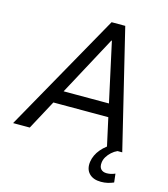

<svg xmlns="http://www.w3.org/2000/svg" viewBox="-149 -806 965 1101"><g transform="rotate(15 333.5 -255.0)"><path d="M-20 0 376 -705H457L628 0H537L493 -200L527 -174H141L186 -199L79 0ZM402 -603 202 -231 184 -251H508L486 -232L405 -603ZM553 195Q507 195 482.5 169.5Q458 144 464 100Q470 59 499.5 24Q529 -11 575 -34L600 0Q582 8 566.5 22Q551 36 541 52.5Q531 69 529 87Q526 113 538 126Q550 139 572 139Q584 139 596 136.5Q608 134 622 128L628 179Q612 186 593.5 190.5Q575 195 553 195Z"/></g></svg>

Font: Nunito Sans 10pt SemiCondensed Medium
Style: Italic
Weight: 500
Width: 4
Italic angle: -9°
Designer: Vernon Adams
Foundry: Vernon Adams
Version: Version 3.101;gftools[0.9.27]